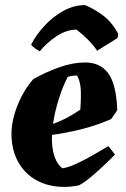

<svg xmlns="http://www.w3.org/2000/svg" viewBox="-20 -721 493 753"><path d="M232 12Q172 12 126 -12.5Q80 -37 53.5 -82Q27 -127 25 -189Q24 -225 34.5 -265Q45 -305 65 -343.5Q85 -382 111 -411Q159 -438 212 -457Q265 -476 314 -476Q373 -476 404.5 -433.5Q436 -391 440 -289L416 -254Q359 -229 298.5 -214Q238 -199 184 -192Q183 -177 184 -164Q185 -132 194.5 -105Q204 -78 224 -61Q244 -63 276.5 -77.5Q309 -92 343.5 -112Q378 -132 405 -148L431 -115Q416 -99 390.5 -75Q365 -51 338 -28Q311 -5 289 6Q274 9 259.5 10.5Q245 12 232 12ZM246 -420Q227 -384 211 -334Q195 -284 188 -235Q241 -254 295 -291Q299 -351 296 -378.5Q293 -406 282 -425Q274 -425 264 -423.5Q254 -422 246 -420ZM314 -701Q350 -686 384.5 -660Q419 -634 444 -588L441 -572L361 -522Q346 -544 325.5 -565Q305 -586 280 -605Q239 -604 201 -578.5Q163 -553 136 -520Q127 -524 116.5 -532Q106 -540 102 -546Q122 -585 155 -620.5Q188 -656 229 -678.5Q270 -701 314 -701Z"/></svg>

Font: Albura ExtraBold
Style: Italic
Weight: 758
Italic angle: -7°
Designer: Mercedes Jáuregui
Foundry: Omnibus-Type Team
Version: Version 1.000; ttfautohint (v1.8.3)